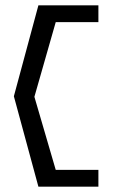

<svg xmlns="http://www.w3.org/2000/svg" viewBox="-20 -630 423 720"><path d="M124 70 32 -269 124 -610H349V-547H189L109 -267L189 7H349V70Z"/></svg>

Font: Charger Pro
Style: Lit
Weight: 300
Designer: Jasper
Foundry: Cannot Into Space Fonts
Version: Version 1.09